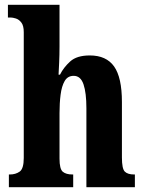

<svg xmlns="http://www.w3.org/2000/svg" viewBox="-20 -780 603 800"><path d="M17 0V-53H21Q45 -53 62 -65Q79 -77 79 -122V-646Q79 -673 69 -686Q59 -699 46 -703Q33 -707 25 -707H13V-760H228V-586Q228 -552 226.5 -519.5Q225 -487 224 -469H230Q245 -499 272.5 -524Q300 -549 354 -549Q423 -549 455.5 -503Q488 -457 488 -355V-124Q488 -77 500 -65Q512 -53 539 -53H542V0H340V-329Q340 -393 328 -428.5Q316 -464 287 -464Q262 -464 249.5 -442.5Q237 -421 232.5 -385.5Q228 -350 228 -309V-119Q228 -76 241.5 -64.5Q255 -53 282 -53H285V0Z"/></svg>

Font: Noto Serif Myanmar ExtraCondensed ExtraBold
Style: Regular
Weight: 800
Width: 2
Designer: Ben Mitchell and the Monotype Design Team
Foundry: Monotype Imaging Inc.
Version: Version 2.106; ttfautohint (v1.8.4.7-5d5b)